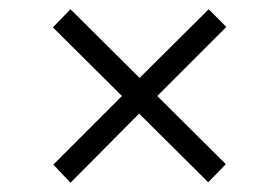

<svg xmlns="http://www.w3.org/2000/svg" viewBox="-20 -462 601 414"><path d="M132 -68 95 -107 243 -255 94 -403 132 -442 281 -294 430 -442 468 -404 319 -255 467 -108 429 -69 280 -217Z"/></svg>

Font: Archivo SemiCondensed ExtraLight
Style: Regular
Weight: 250
Width: 4
Designer: Hector Gatti
Foundry: Omnibus-Type
Version: Version 2.001